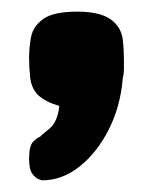

<svg xmlns="http://www.w3.org/2000/svg" viewBox="-20 -175 264 330"><path d="M52 135Q52 135 46.5 133Q41 131 35.5 123.5Q30 116 30 98Q30 75 37.5 68Q45 61 49 60Q50 58 64.5 46.5Q79 35 82 7Q71 4 62 -0.5Q53 -5 46 -11Q34 -23 32 -41Q30 -59 30 -75Q30 -94 33.5 -112Q37 -130 54.5 -142.5Q72 -155 113 -155Q159 -155 177 -136Q189 -124 191 -107Q193 -90 193 -72Q193 -64 193 -56Q193 -48 191 -40Q187 8 167 47.5Q147 87 117 111Q87 135 52 135Z"/></svg>

Font: Fredoka Light SemiBold
Style: Regular
Weight: 600
Version: Version 2.001